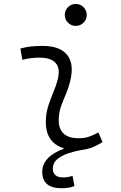

<svg xmlns="http://www.w3.org/2000/svg" viewBox="-20 -764 626 990"><path d="M297.4 206.5Q197.8 206.5 197.8 122.1Q197.8 83 226.6 52.5Q255.4 22 307.6 3.9V0Q209 -30.8 216.8 -153.3Q219.2 -189.9 231 -224.6Q242.7 -259.3 256.6 -292Q270.5 -324.7 277.8 -355Q292 -410.2 267.6 -438.5Q243.2 -466.8 184.6 -466.8Q138.2 -466.8 95.2 -455.6L85 -513.7Q113.8 -522 142.6 -524.7Q171.4 -527.3 200.2 -527.3Q289.1 -527.3 326.4 -480.7Q363.8 -434.1 341.8 -345.2Q333.5 -310.5 320.6 -280.5Q307.6 -250.5 296.6 -221.2Q285.6 -191.9 283.2 -157.7Q275.9 -51.3 385.3 -51.3Q414.1 -51.3 435.8 -58.1Q457.5 -64.9 487.3 -81.1L508.8 -31.2Q485.8 -17.1 461.2 -6.3Q436.5 4.4 406.7 8.3Q368.2 14.6 332.8 26.4Q297.4 38.1 274.9 57.1Q252.4 76.2 252.4 105Q252.4 150.9 307.1 150.9Q319.8 150.9 332 148.4Q344.2 146 354 142.6L363.8 195.3Q349.6 201.2 332.5 203.9Q315.4 206.5 297.4 206.5ZM370.6 -630.4Q347.2 -630.4 330.6 -647Q314 -663.6 314 -687Q314 -710.4 330.6 -727.1Q347.2 -743.7 370.6 -743.7Q394 -743.7 410.6 -727.1Q427.2 -710.4 427.2 -687Q427.2 -663.6 410.6 -647Q394 -630.4 370.6 -630.4Z"/></svg>

Font: Cascadia Code PL Light
Style: Italic
Weight: 300
Italic angle: -10°
Monospace: yes
Designer: Aaron Bell
Foundry: Saja Typeworks
Version: Version 2404.023; ttfautohint (v1.8.4)